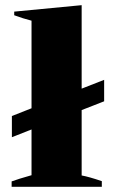

<svg xmlns="http://www.w3.org/2000/svg" viewBox="-20 -723 443 743"><path d="M296 -297V-44Q324 -39 374 -22V0H25V-21Q49 -30 102 -45V-222L26 -192V-274L102 -304V-643Q70 -651 35 -664V-678L296 -703V-380L383 -414V-331Z"/></svg>

Font: Trirong Black
Style: Regular
Weight: 900
Designer: Katatrad Team
Foundry: CadsonDemak
Version: Version 1.001